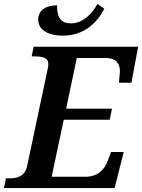

<svg xmlns="http://www.w3.org/2000/svg" viewBox="-42 -950 718 970"><path d="M276 -770C389 -770 452 -842 485 -906L450 -930C428 -889 382 -832 317 -832C265 -832 246 -861 246 -923C186 -923 151 -895 151 -851C151 -809 186 -770 276 -770ZM-22 0H537L583 -182H519L503 -139C487 -95 453 -57 390 -57H219L280 -345H512L524 -401H292L346 -657H493C545 -657 564 -627 564 -590C564 -585 560 -541 559 -532H622L656 -714H128L118 -665H131C172 -665 202 -660 202 -626C202 -620 201 -610 199 -602L95 -111C83 -56 43 -49 1 -49H-12Z"/></svg>

Font: Noto Serif SemiBold
Style: Italic
Weight: 600
Italic angle: -12°
Designer: Monotype Design Team
Foundry: Monotype Imaging Inc.
Version: Version 2.014